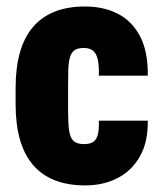

<svg xmlns="http://www.w3.org/2000/svg" viewBox="-20 -558 498 588"><path d="M237.3 -116.7Q253.9 -116.7 264.2 -122.6Q274.4 -128.4 279.1 -143.8Q283.7 -159.2 282.7 -188.5H432.6Q433.6 -123 408.4 -78.9Q383.3 -34.7 339.8 -12.5Q296.4 9.8 241.2 9.8Q187.5 9.8 147.5 -6.1Q107.4 -22 80.8 -53.2Q54.2 -84.5 41 -130.9Q27.8 -177.2 27.8 -238.8V-289.1Q27.8 -350.6 41 -397.2Q54.2 -443.8 80.8 -475.1Q107.4 -506.3 147.2 -522.2Q187 -538.1 240.2 -538.1Q297.9 -538.1 341.3 -515.6Q384.8 -493.2 409.2 -446.3Q433.6 -399.4 432.6 -326.2H282.7Q283.7 -356.4 279.5 -375.2Q275.4 -394 265.1 -402.6Q254.9 -411.1 236.3 -411.1Q218.3 -411.1 208.5 -404.3Q198.7 -397.5 194.3 -382.8Q189.9 -368.2 189.2 -345Q188.5 -321.8 188.5 -289.1V-238.8Q188.5 -205.6 189.5 -182.1Q190.4 -158.7 194.8 -144.3Q199.2 -129.9 209.2 -123.3Q219.2 -116.7 237.3 -116.7Z"/></svg>

Font: Roboto Condensed Black
Style: Regular
Weight: 900
Designer: Christian Robertson
Foundry: Google
Version: Version 3.008; 2023